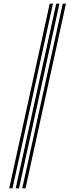

<svg xmlns="http://www.w3.org/2000/svg" viewBox="-20 -820 407 1040"><path d="M100.5 200 319.8 -800H337.2L118.2 200ZM30 200 249.2 -800H266.8L47.8 200ZM65.2 200 284.5 -800H302L83 200Z"/></svg>

Font: Big Shoulders Inline Text Thin Medium
Style: Regular
Weight: 500
Version: Version 2.002